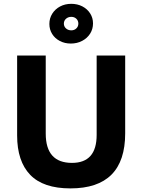

<svg xmlns="http://www.w3.org/2000/svg" viewBox="-20 -998 763 1029"><path d="M357.4 11.7Q212 11.7 141.9 -61Q71.8 -133.8 71.8 -272V-700.2H225.1V-282.2Q225.1 -125 365.7 -125Q498 -125 498 -274.9V-700.2H650.9V-283.2Q650.9 11.7 357.4 11.7ZM359.4 -764.6Q327.1 -764.6 300.8 -778.3Q274.4 -792 259.5 -816Q244.6 -840 244.6 -869.6Q244.6 -900.1 260 -924.6Q275.4 -949.2 302.1 -963.4Q328.8 -977.5 361.8 -977.5Q394.7 -977.5 421.2 -963.9Q447.8 -950.2 463.1 -926.2Q478.5 -902.2 478.5 -872.6Q478.5 -842.1 462.9 -817.5Q447.3 -793 420.1 -778.8Q393 -764.6 359.4 -764.6ZM362.3 -835.4Q378.4 -835.4 389.2 -845.8Q399.9 -856.1 399.9 -871.6Q399.9 -887.2 389.2 -897.5Q378.4 -907.7 362.3 -907.7Q345.2 -907.7 333.7 -897.4Q322.3 -887.1 322.3 -871.5Q322.3 -856 333.7 -845.7Q345.2 -835.4 362.3 -835.4Z"/></svg>

Font: DavidDev Light
Style: Regular
Weight: 300
Designer: David.dev
Foundry: David.dev
Version: Version 1.001;FEAKit 1.0